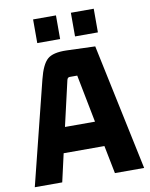

<svg xmlns="http://www.w3.org/2000/svg" viewBox="-90 -886 742 951"><g transform="rotate(-10 281.0 -410.0)"><path d="M258 -701H143V-820H258ZM448 -701H333V-820H448ZM557 0H410L382 -141H177L145 0H7L137 -520Q155 -592 183 -617Q211 -642 279 -640L423 -635ZM258 -494 206 -268H357L310 -508H272Q261 -508 258 -494Z"/></g></svg>

Font: Gemunu Libre ExtraBold
Style: Regular
Weight: 800
Designer: Puspanada Ekanayake, Sola Matas, Pathum Egodawatta, Kosala Senevirathne
Foundry: mooniak
Version: Version 1.100